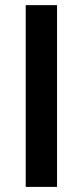

<svg xmlns="http://www.w3.org/2000/svg" viewBox="-20 -731 323 751"><path d="M203.1 -710.9V0H80.6V-710.9Z"/></svg>

Font: Vazirmatn FD Medium
Style: Regular
Weight: 500
Designer: Saber Rastikerdar
Foundry: Saber Rastikerdar
Version: Version 33.003